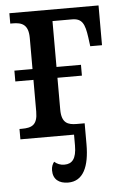

<svg xmlns="http://www.w3.org/2000/svg" viewBox="-53 -574 524 813"><g transform="rotate(-5 209.0 -168.0)"><path d="M18 0H246V46C246 103 227 123 195 123C176 123 164 117 152 107C145 116 140 127 140 143C140 181 165 200 204 200C268 200 295 140 295 45V-44H262C224 -44 197 -53 197 -111V-246H301V-292H197V-487H280C323 -487 334 -463 342 -405L347 -367H397V-536H18V-492H28C67 -492 95 -482 95 -424V-292H18V-246H95V-111C95 -54 70 -44 28 -44H18Z"/></g></svg>

Font: Noto Serif Condensed Medium
Style: Regular
Weight: 500
Width: 3
Designer: Monotype Design Team
Foundry: Monotype Imaging Inc.
Version: Version 2.015